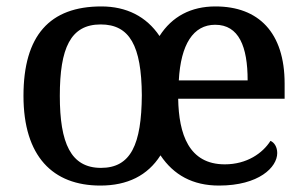

<svg xmlns="http://www.w3.org/2000/svg" viewBox="-20 -567 953 597"><path d="M292 10C376 10 439 -21 479 -84C520 -23 579 10 661 10C785 10 842 -47 842 -91C842 -110 833 -124 821 -129C797 -91 748 -56 679 -56C567 -56 536 -150 534 -260H865V-307C865 -466 784 -547 650 -547C574 -547 515 -516 476 -455C435 -516 373 -547 295 -547C135 -547 53 -457 53 -269C53 -81 144 10 292 10ZM294 -45C200 -45 166 -122 166 -269C166 -417 199 -491 293 -491C383 -491 420 -425 421 -271C420 -118 387 -45 294 -45ZM750 -317H536C542 -429 581 -490 649 -490C723 -490 750 -422 750 -317Z"/></svg>

Font: Noto Serif Tamil Medium
Style: Italic
Weight: 500
Italic angle: -12°
Designer: Indian Type Foundry, Tom Grace, and the Monotype Design Team
Foundry: Monotype Imaging Inc.
Version: Version 2.003